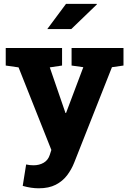

<svg xmlns="http://www.w3.org/2000/svg" viewBox="-20 -782 681 1015"><path d="M184.6 213.4Q144.5 213.4 100.1 200.7L118.2 87.4Q136.2 91.8 157.2 91.8Q188 91.8 211.2 78.1Q234.4 64.5 243.2 36.6L251.5 10.7L78.1 -425.8L10.3 -435.5V-528.3H308.1V-435.5L243.2 -425.8L320.3 -201.7L326.2 -184.6H329.1L420.4 -426.8L358.4 -435.5V-528.3H632.8V-435.5L571.8 -426.8L372.1 78.1Q357.9 114.3 334.5 145Q311 175.8 274.7 194.6Q238.3 213.4 184.6 213.4ZM230 -628.4 329.1 -761.7H491.2L492.2 -758.8L356.9 -628.4Z"/></svg>

Font: Roboto Slab ExtraBold
Style: Regular
Weight: 800
Designer: Google
Version: Version 2.001; ttfautohint (v1.8.3)